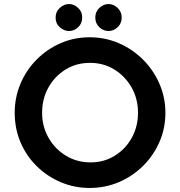

<svg xmlns="http://www.w3.org/2000/svg" viewBox="-20 -925 893 953"><path d="M53 -366Q53 -441 81.5 -509Q110 -577 161.5 -629Q213 -681 280.5 -710.5Q348 -740 425 -740Q502 -740 570 -710.5Q638 -681 690 -629Q742 -577 771.5 -509Q801 -441 801 -365Q801 -288 771.5 -220.5Q742 -153 690 -101.5Q638 -50 570 -21Q502 8 425 8Q349 8 281 -21Q213 -50 161.5 -101Q110 -152 81.5 -219.5Q53 -287 53 -366ZM189 -365Q189 -297 221 -241Q253 -185 307.5 -152Q362 -119 430 -119Q496 -119 549.5 -152Q603 -185 634 -241Q665 -297 665 -365Q665 -435 633 -491Q601 -547 547.5 -580Q494 -613 427 -613Q359 -613 305.5 -580Q252 -547 220.5 -491Q189 -435 189 -365ZM256 -838Q256 -867 277 -886Q298 -905 323 -905Q347 -905 367.5 -886Q388 -867 388 -838Q388 -808 367.5 -789.5Q347 -771 323 -771Q298 -771 277 -789.5Q256 -808 256 -838ZM453 -838Q453 -867 473.5 -886Q494 -905 519 -905Q543 -905 563.5 -886Q584 -867 584 -838Q584 -808 563.5 -789.5Q543 -771 519 -771Q494 -771 473.5 -789.5Q453 -808 453 -838Z"/></svg>

Font: Reem Kufi Fun SemiBold
Style: Regular
Weight: 600
Designer: Khaled Hosny
Version: Version 1.005